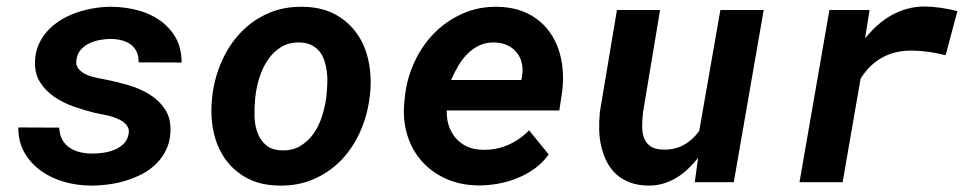

<svg xmlns="http://www.w3.org/2000/svg" viewBox="-20 -559 2975 589"><path d="M374.5 -147.9Q377 -160.2 372.1 -169.2Q367.2 -178.2 358.4 -184.8Q349.6 -191.4 337.6 -196Q325.7 -200.7 313.5 -203.9Q301.3 -207 289.8 -209Q278.3 -210.9 270.5 -212.9Q240.2 -220.2 207.3 -231.7Q174.3 -243.2 147.2 -261.5Q120.1 -279.8 103 -306.6Q85.9 -333.5 87.4 -371.1Q88.4 -400.4 99.6 -424.6Q110.8 -448.7 128.7 -467.3Q146.5 -485.8 169.7 -499.5Q192.9 -513.2 219 -521.7Q245.1 -530.3 272 -534.4Q298.8 -538.6 324.2 -538.1Q364.3 -537.6 402.3 -527.6Q440.4 -517.6 470.5 -496.6Q500.5 -475.6 518.8 -443.6Q537.1 -411.6 537.1 -367.2L405.3 -367.7Q405.8 -386.7 399.2 -400.4Q392.6 -414.1 380.9 -422.6Q369.1 -431.2 353.3 -435.3Q337.4 -439.5 319.3 -439.5Q304.2 -439.5 287.1 -436.5Q270 -433.6 254.9 -426.5Q239.7 -419.4 228.8 -407.5Q217.8 -395.5 214.8 -377.9Q211.4 -359.4 220.7 -348.1Q230 -336.9 244.6 -330.3Q259.3 -323.7 276.4 -320.3Q293.5 -316.9 306.2 -314.5Q338.9 -308.1 374.5 -297.6Q410.2 -287.1 439.2 -269Q468.3 -251 486.6 -223.1Q504.9 -195.3 502.9 -154.3Q501.5 -123.5 489.7 -99.4Q478 -75.2 459.2 -56.6Q440.4 -38.1 415.8 -25.1Q391.1 -12.2 364 -4.2Q336.9 3.9 308.8 7.3Q280.8 10.7 255.4 10.3Q214.8 9.8 175.8 -1.5Q136.7 -12.7 105.7 -34.9Q74.7 -57.1 55.4 -90.1Q36.1 -123 36.1 -168L161.6 -167.5Q162.6 -146 170.9 -130.9Q179.2 -115.7 193.1 -106.2Q207 -96.7 224.9 -92.3Q242.7 -87.9 262.7 -87.9Q277.8 -87.9 296.1 -90.3Q314.5 -92.8 330.8 -99.4Q347.2 -106 359.1 -117.7Q371.1 -129.4 374.5 -147.9Z M631.3 -265.6Q638.2 -321.3 660.4 -371.3Q682.6 -421.4 718.3 -459Q753.9 -496.6 802.5 -518.1Q851.1 -539.6 910.6 -538.1Q967.8 -537.1 1008.8 -514.6Q1049.8 -492.2 1075.4 -455.3Q1101.1 -418.5 1110.8 -370.6Q1120.6 -322.8 1115.2 -270.5L1113.8 -259.8Q1106.9 -204.1 1084.7 -154.5Q1062.5 -105 1026.9 -67.9Q991.2 -30.8 942.6 -9.5Q894 11.7 835 10.3Q778.3 9.3 737.3 -12.9Q696.3 -35.2 670.7 -71.5Q645 -107.9 635 -155.5Q625 -203.1 630.4 -255.4ZM762.7 -255.4Q760.3 -231 760.7 -203.9Q761.2 -176.8 769.3 -153.6Q777.3 -130.4 795.2 -114.5Q813 -98.6 844.7 -97.7Q877.9 -96.7 902.1 -111.6Q926.3 -126.5 942.6 -150.1Q959 -173.8 968 -202.9Q977.1 -231.9 981 -259.8L981.9 -270Q983.4 -286.1 984.1 -304Q984.9 -321.8 982.7 -339.1Q980.5 -356.4 975.3 -372.3Q970.2 -388.2 960.7 -400.4Q951.2 -412.6 936.5 -420.2Q921.9 -427.7 900.9 -428.7Q867.2 -429.7 843 -415Q818.8 -400.4 802.5 -376.5Q786.1 -352.5 776.6 -323.2Q767.1 -293.9 763.7 -265.6Z M1445.3 9.8Q1391.1 8.8 1347.4 -11Q1303.7 -30.8 1273.7 -64.7Q1243.7 -98.6 1229.5 -144.5Q1215.3 -190.4 1220.2 -244.1L1222.2 -264.2Q1228.5 -319.8 1252 -370.1Q1275.4 -420.4 1312.7 -458Q1350.1 -495.6 1399.9 -517.6Q1449.7 -539.6 1508.3 -538.1Q1563.5 -536.6 1603.5 -515.1Q1643.6 -493.7 1668.2 -457.8Q1692.9 -421.9 1701.9 -375.5Q1710.9 -329.1 1704.6 -277.8L1695.8 -220.2H1350.6Q1349.6 -194.8 1356.9 -173.1Q1364.3 -151.4 1378.2 -135.3Q1392.1 -119.1 1412.6 -109.6Q1433.1 -100.1 1459.5 -99.6Q1501 -98.1 1537.8 -114Q1574.7 -129.9 1603 -159.2L1663.1 -85.4Q1645.5 -60.1 1620.4 -42Q1595.2 -23.9 1566.2 -12.2Q1537.1 -0.5 1505.9 4.9Q1474.6 10.3 1445.3 9.8ZM1498.5 -428.7Q1472.2 -429.7 1451.2 -419.9Q1430.2 -410.2 1413.8 -393.6Q1397.5 -377 1385.3 -356Q1373 -335 1363.8 -313.5H1579.1L1581.5 -325.7Q1585 -347.2 1580.6 -365.7Q1576.2 -384.3 1565.2 -397.9Q1554.2 -411.6 1537.4 -419.7Q1520.5 -427.7 1498.5 -428.7Z M2121.6 -74.7Q2106.9 -56.2 2090.3 -40.5Q2073.7 -24.9 2054.7 -13.4Q2035.6 -2 2013.9 4.4Q1992.2 10.7 1968.3 10.3Q1936 9.8 1911.9 0.5Q1887.7 -8.8 1870.1 -24.9Q1852.5 -41 1841.6 -62.5Q1830.6 -84 1824.7 -108.9Q1818.8 -133.8 1818.1 -161.1Q1817.4 -188.5 1820.3 -215.8L1872.6 -528.3H2004.9L1952.6 -214.4Q1950.2 -193.8 1950 -173.6Q1949.7 -153.3 1955.3 -137.2Q1960.9 -121.1 1974.6 -110.8Q1988.3 -100.6 2013.7 -100.1Q2049.3 -99.1 2076.9 -114Q2104.5 -128.9 2125 -157.2L2189.9 -528.3H2322.8L2231 0H2111.3Z M2817.4 -539.1Q2842.8 -538.6 2867.4 -534.9Q2892.1 -531.2 2917 -524.9L2880.9 -389.6Q2855.5 -396 2830.1 -399.7Q2804.7 -403.3 2778.3 -403.8Q2674.8 -404.8 2620.1 -317.9L2564.9 0H2432.6L2524.4 -528.3H2647.5L2633.8 -441.4Q2651.4 -462.9 2671.4 -481Q2691.4 -499 2714.4 -512Q2737.3 -524.9 2762.9 -532Q2788.6 -539.1 2817.4 -539.1Z"/></svg>

Font: TypoPRO Roboto Mono
Style: Bold Italic
Weight: 700
Designer: Google
Version: Version 2.000986; 2015; ttfautohint (v1.3)